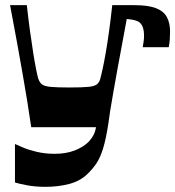

<svg xmlns="http://www.w3.org/2000/svg" viewBox="-20 -514 679 744"><path d="M38 193V44Q47 48 69 57.5Q91 67 123 74.5Q155 82 192 82Q236 82 269.5 69Q303 56 324 35Q335 23 342 10Q349 -3 352 -21H101Q93 -76 85 -125.5Q77 -175 67.5 -228.5Q58 -282 46.5 -346.5Q35 -411 19 -494H84Q90 -439 96.5 -392Q103 -345 109 -307.5Q115 -270 120 -245Q125 -220 128 -210Q133 -195 142 -187.5Q151 -180 175 -177.5Q199 -175 249 -175Q300 -175 323.5 -177.5Q347 -180 356 -187.5Q365 -195 369 -210Q372 -221 377.5 -246Q383 -271 389.5 -308Q396 -345 402.5 -392Q409 -439 415 -494H481Q469 -427 457.5 -366.5Q446 -306 436.5 -253.5Q427 -201 419.5 -158.5Q412 -116 407 -85Q402 -54 400 -36Q391 23 380 59.5Q369 96 354 118.5Q339 141 318 161Q290 188 247.5 199Q205 210 156 210Q117 210 85 204Q53 198 38 193ZM412 -442 425 -494Q440 -494 456.5 -494Q473 -494 501 -494Q554 -494 584 -482.5Q614 -471 626.5 -448Q639 -425 639 -392Q639 -378 638 -362.5Q637 -347 634 -331H533Q536 -348 537 -356Q538 -364 538 -369Q538 -374 538 -381Q538 -394 534 -406.5Q530 -419 521 -427Q511 -435 488 -438.5Q465 -442 412 -442Z"/></svg>

Font: Ojuju ExtraLight
Style: Bold
Weight: 700
Version: Version 1.000